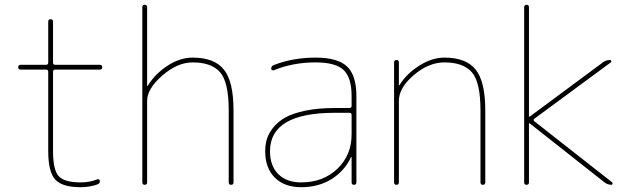

<svg xmlns="http://www.w3.org/2000/svg" viewBox="-20 -770 2623 800"><path d="M66 -480Q56 -480 56 -490Q56 -500 66 -500H172Q181 -500 181 -509V-680Q181 -690 191 -690Q201 -690 201 -680V-509Q201 -500 210 -500H396Q406 -500 406 -490Q406 -480 396 -480H210Q201 -480 201 -471V-140Q201 -60 225.5 -35Q250 -10 316 -10Q354 -10 386 -23Q390 -24 393 -22Q396 -20 396 -16Q396 -5 387 -2Q354 10 316 10Q239 10 210 -22Q181 -54 181 -140V-471Q181 -480 172 -480Z M573 -10V-740Q573 -750 583 -750Q593 -750 593 -740V-413Q593 -412 594 -412Q596 -412 596 -413Q625 -461 677 -495.5Q729 -530 783 -530Q873 -530 913 -480Q953 -430 953 -310V-10Q953 0 943 0Q933 0 933 -10V-310Q933 -428 897 -469Q861 -510 783 -510Q719 -510 656 -455Q593 -400 593 -350V-10Q593 0 583 0Q573 0 573 -10Z M1445 -210V-291Q1445 -300 1436 -300H1375Q1105 -300 1105 -140Q1105 -79 1139.5 -44.5Q1174 -10 1235 -10Q1326 -10 1385.5 -66.5Q1445 -123 1445 -210ZM1436 -320Q1445 -320 1445 -329V-370Q1445 -447 1411.5 -478.5Q1378 -510 1295 -510Q1200 -510 1120 -477Q1116 -476 1113 -478Q1110 -480 1110 -484Q1110 -495 1121 -499Q1201 -530 1295 -530Q1387 -530 1426 -493Q1465 -456 1465 -370V-10Q1465 0 1455 0Q1445 0 1445 -10V-115Q1445 -116 1444 -116Q1442 -116 1442 -114Q1415 -57 1361 -23.5Q1307 10 1235 10Q1165 10 1125 -30Q1085 -70 1085 -140Q1085 -167 1092 -190.5Q1099 -214 1118.5 -238.5Q1138 -263 1169 -280.5Q1200 -298 1253 -309Q1306 -320 1375 -320Z M1622 -10V-510Q1622 -520 1632 -520Q1642 -520 1642 -510V-416Q1642 -415 1643 -415Q1645 -415 1645 -416Q1674 -463 1727 -496.5Q1780 -530 1832 -530Q1922 -530 1962 -480Q2002 -430 2002 -310V-10Q2002 0 1992 0Q1982 0 1982 -10V-310Q1982 -428 1946 -469Q1910 -510 1832 -510Q1766 -510 1704 -457Q1642 -404 1642 -350V-10Q1642 0 1632 0Q1622 0 1622 -10Z M2164 -10V-740Q2164 -750 2174 -750Q2184 -750 2184 -740V-285Q2184 -284 2185 -284H2187L2492 -510Q2505 -520 2522 -520Q2526 -520 2527 -516Q2528 -512 2525 -510L2206 -275Q2201 -270 2206 -265L2531 -10Q2533 -8 2532 -4Q2531 0 2528 0Q2512 0 2499 -10L2187 -256H2185Q2184 -256 2184 -255V-10Q2184 0 2174 0Q2164 0 2164 -10Z"/></svg>

Font: Rounded Mplus 1c Thin
Style: Regular
Weight: 250
Version: Version 1.059.20150529